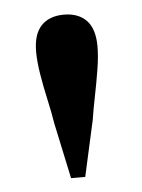

<svg xmlns="http://www.w3.org/2000/svg" viewBox="-37 -852 308 417"><g transform="rotate(-5 117.5 -643.5)"><path d="M117 -820.9Q148.6 -820.9 166.3 -802.5Q183.9 -784 183.9 -745.9Q183.9 -723.5 179.2 -695.1Q174.6 -666.6 168.9 -638.6Q163.2 -610.5 159.7 -587.6L132.7 -465.8H101.8L75.8 -587.6Q72.3 -610.5 65.9 -638.9Q59.5 -667.3 54.8 -695.8Q50.1 -724.2 50.1 -745.9Q50.1 -784 67.7 -802.5Q85.4 -820.9 117 -820.9Z"/></g></svg>

Font: Noto Serif HK
Style: Regular
Weight: 200
Designer: Ryoko NISHIZUKA 西塚涼子 (kana & ideographs); Frank Grießhammer (Latin, Greek & Cyrillic); Wenlong ZHANG 张文龙 (bopomofo); San
Foundry: Adobe
Version: Version 2.001;hotconv 1.1.0;makeotfexe 2.6.0